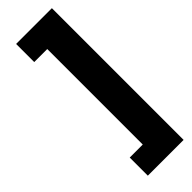

<svg xmlns="http://www.w3.org/2000/svg" viewBox="-292 -729 907 907"><g transform="rotate(-45 161.0 -276.0)"><path d="M68 164V43H155V-595H68V-716H307V164Z"/></g></svg>

Font: Noto Sans Syriac Black
Style: Regular
Weight: 900
Designer: Patrick Giasson and the Monotype Design Team
Foundry: Monotype Imaging Inc.
Version: Version 2.000; ttfautohint (v1.8.3) -l 8 -r 50 -G 200 -x 14 